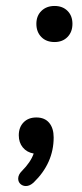

<svg xmlns="http://www.w3.org/2000/svg" viewBox="-20 -608 274 644"><path d="M67 16Q56 16 48.5 9Q41 2 41 -9Q41 -22 53 -34Q83 -64 93 -93Q70 -97 56.5 -113.5Q43 -130 43 -154Q43 -181 59 -197.5Q75 -214 102 -214Q130 -214 145 -196Q160 -178 160 -147Q160 -61 93 4Q80 16 67 16ZM102 -528Q102 -555 119 -571.5Q136 -588 163 -588Q190 -588 206.5 -571.5Q223 -555 223 -528Q223 -501 206.5 -484Q190 -467 163 -467Q135 -467 118.5 -484Q102 -501 102 -528Z"/></svg>

Font: SN Pro
Style: Italic
Weight: 400
Italic angle: -9°
Designer: Tobias Whetton
Foundry: Supernotes
Version: Version 1.003